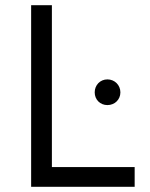

<svg xmlns="http://www.w3.org/2000/svg" viewBox="-20 -720 579 740"><path d="M100 0H499V-76H180V-700H100ZM394 -315C422 -315 444 -336 444 -364C444 -392 422 -414 394 -414C366 -414 345 -392 345 -364C345 -336 366 -315 394 -315Z"/></svg>

Font: Fixel Display Regular
Style: Regular
Weight: 400
Designer: AlfaBravo + MacPaw
Foundry: Kyrylo Tkachov, Marchela Mozhyna, Serhii Makarenko, Maria Weinstein, Zakhar Kryvoshyya
Version: Version 1.211